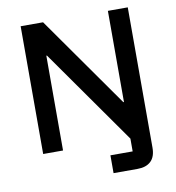

<svg xmlns="http://www.w3.org/2000/svg" viewBox="-90 -756 918 999"><g transform="rotate(-10 369.0 -256.5)"><path d="M429.2 161.7V67.5H546.7V0L194.2 -500.8H190.8V0H85.8V-675H204.2L543.3 -193.3H546.7V-675H651.7V65.8Q651.7 114.2 626.7 137.9Q601.7 161.7 555.8 161.7Z"/></g></svg>

Font: Funnel Sans Medium
Style: Regular
Weight: 500
Version: Version 1.000; Beta; Release 5; Build 24; ttfautohint (v1.8.